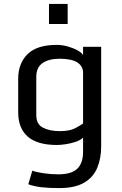

<svg xmlns="http://www.w3.org/2000/svg" viewBox="-20 -755 617 974"><path d="M279.8 199.2Q227.5 199.2 189.9 194.8Q152.3 190.4 123.5 179.7L144 110.8Q165 118.7 202.1 124Q239.3 129.4 275.4 129.4Q342.3 129.4 371.8 101.1Q401.4 72.8 401.4 15.1V-56.6Q386.7 -43 362.1 -34.9Q337.4 -26.9 312 -23.2Q286.6 -19.5 268.6 -19.5Q169.4 -19.5 120.8 -62Q72.3 -104.5 72.3 -185.1V-355.5Q72.3 -433.6 119.9 -480.5Q167.5 -527.3 268.6 -527.3Q294.9 -527.3 323 -519.5Q351.1 -511.7 372.6 -500Q394 -488.3 401.4 -476.1V-517.6H493.2V-12.2Q493.2 48.3 473.4 96.2Q453.6 144 407 171.6Q360.4 199.2 279.8 199.2ZM282.7 -89.8Q334 -89.8 362.3 -105Q390.6 -120.1 401.4 -128.9V-385.7Q401.4 -419.4 372.3 -438.2Q343.3 -457 282.2 -457Q228 -457 196 -435.1Q164.1 -413.1 164.1 -365.2V-170.9Q164.1 -124.5 198.2 -107.2Q232.4 -89.8 282.7 -89.8ZM228.5 -734.9H323.2V-633.3H228.5Z"/></svg>

Font: Monda
Style: Regular
Weight: 400
Designer: Vernon Adams
Foundry: Vernon Adams
Version: Version 2.100; ttfautohint (v1.8.3)